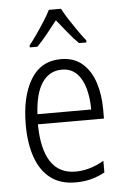

<svg xmlns="http://www.w3.org/2000/svg" viewBox="-55 -805 554 854"><g transform="rotate(-5 222.5 -377.5)"><path d="M230 -542Q288 -542 325.5 -509.5Q363 -477 380.5 -422.5Q398 -368 398 -303V-262H103Q104 -152 141 -95Q178 -38 252 -38Q316 -38 379 -75V-23Q350 -7 318 1.5Q286 10 248 10Q180 10 136 -24Q92 -58 70.5 -120Q49 -182 49 -264Q49 -391 95 -466.5Q141 -542 230 -542ZM230 -495Q175 -495 142.5 -448Q110 -401 105 -307H345Q345 -359 333 -402Q321 -445 295.5 -470Q270 -495 230 -495ZM250 -765Q262 -742 280.5 -713.5Q299 -685 318 -658Q337 -631 350 -615V-606H317Q294 -628 270 -658Q246 -688 223 -716Q201 -688 176.5 -657.5Q152 -627 131 -606H97V-615Q113 -635 131.5 -661.5Q150 -688 167.5 -715.5Q185 -743 196 -765Z"/></g></svg>

Font: Noto Sans Lao UI Cond Light
Style: Regular
Weight: 300
Width: 3
Designer: Monotype Design Team
Foundry: Monotype Imaging Inc.
Version: Version 2.000; ttfautohint (v1.8.4.7-5d5b)